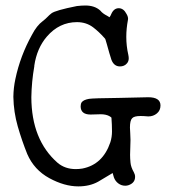

<svg xmlns="http://www.w3.org/2000/svg" viewBox="-20 -662 626 694"><path d="M263.2 11.7Q212.9 11.7 158.2 -18.1Q103.5 -47.9 78.6 -105Q59.1 -153.3 44.2 -205.1Q29.3 -256.8 28.3 -312Q28.8 -345.2 35.6 -376.5Q53.2 -460 95.2 -535.6Q112.8 -569.8 134.8 -585.9Q145 -593.8 151.4 -600.6Q157.7 -607.4 166 -613.8Q179.7 -624.5 257.8 -640.1Q274.9 -642.1 288.6 -642.1Q322.8 -642.1 342.8 -623.5Q350.6 -613.3 367.2 -605L376 -599.6L376.5 -600.6Q380.4 -606.4 381.8 -610.4Q391.1 -632.3 409.2 -632.3Q426.8 -632.3 437.5 -611.3Q442.9 -602.1 442.9 -593.8L442.4 -589.8Q436.5 -558.6 436.5 -528.8Q436.5 -495.6 443.8 -463.9Q445.3 -456.5 445.3 -451.2Q445.3 -440.4 439 -433.1Q429.7 -421.9 413.6 -421.9Q392.1 -421.9 382.8 -445.8Q375.5 -467.8 366.2 -502.4Q361.8 -517.1 361.1 -519.5Q360.4 -522 357.4 -524.9Q337.4 -547.4 316.9 -563Q292 -582 258.3 -582Q194.3 -582 149.4 -529.8Q113.3 -487.8 104 -424.8V-422.4Q94.2 -366.7 93.3 -310.5Q93.8 -156.2 188 -73.7Q214.8 -50.8 253.9 -50.8Q265.6 -50.8 277.3 -52.7Q351.6 -66.9 378.9 -147.9Q384.8 -166.5 384.8 -187Q384.8 -211.4 382.8 -236.8Q381.3 -238.8 374.5 -242.7Q362.3 -249 343.8 -249L307.6 -248Q271.5 -248 271.5 -277.8Q271.5 -286.6 275.4 -292.5Q282.2 -301.3 301.8 -304.7Q315.9 -307.1 410.2 -308.1Q498 -310.5 515.6 -310.5Q560.1 -310.5 560.1 -280.8Q560.1 -262.7 547.1 -252Q534.2 -241.2 516.1 -241.2Q498.5 -242.7 488.3 -242.7Q464.4 -242.7 457.5 -234.4Q449.7 -226.6 449.7 -200.7Q449.7 -192.4 450.7 -181.6Q451.7 -168.9 451.7 -156.2L450.2 -102.5Q450.2 -90.3 451.7 -74.2Q453.1 -58.1 463.9 -39.1Q468.3 -31.2 468.3 -22.9Q468.3 -1 444.8 7.3Q439 9.3 432.6 9.3Q418.9 9.3 407.7 1Q396.5 -7.3 391.6 -21L387.2 -36.6Q374 -28.3 335 -5.4Q304.2 11.7 263.2 11.7Z"/></svg>

Font: X Typewriter
Style: Regular
Weight: 400
Monospace: yes
Designer: GGBot
Version: 0.50